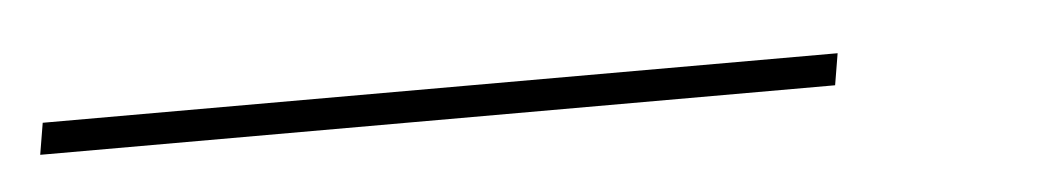

<svg xmlns="http://www.w3.org/2000/svg" viewBox="-37 -16 592 109"><g transform="rotate(-5 258.5 39.0)"><path d="M-16 48 -13 30H440L437 48Z"/></g></svg>

Font: Poppins Thin
Style: Italic
Weight: 250
Italic angle: -10°
Designer: Ninad Kale (Devanagari), Jonny Pinhorn (Latin)
Foundry: Indian Type Foundry
Version: Version 3.200;PS 1.000;hotconv 16.6.54;makeotf.lib2.5.65590